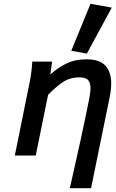

<svg xmlns="http://www.w3.org/2000/svg" viewBox="-20 -818 608 1010"><path d="M245 -426Q283 -461 328.5 -483.5Q374 -506 435 -506Q505 -506 535 -472Q565 -438 565 -380Q565 -345 557 -307L459 172H347L351 156Q377 41 402 -72.5Q427 -186 450 -302Q452 -315 454 -327.5Q456 -340 456 -353Q456 -384 443 -397.5Q430 -411 398 -411Q346 -411 307.5 -384Q269 -357 233 -319L168 0H58L130 -356Q137 -387 142 -418.5Q147 -450 149 -482L150 -494H254ZM355 -551 456 -798 568 -778 437 -536Z"/></svg>

Font: Codetta
Style: Bold Italic
Weight: 700
Italic angle: -11°
Designer: Ulrich Proeller
Foundry: PROSA GmbH
Version: Version 2.00;September 29, 2018;FontCreator 11.5.0.2427 64-b